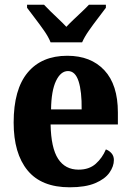

<svg xmlns="http://www.w3.org/2000/svg" viewBox="-20 -786 556 816"><path d="M276 10Q156 10 97 -62Q38 -134 38 -265Q38 -406 97.5 -477.5Q157 -549 266 -549Q366 -549 423.5 -487.5Q481 -426 481 -308V-257H195Q197 -157 227 -111Q257 -65 314 -65Q359 -65 387 -90Q415 -115 430 -151Q444 -146 454 -134.5Q464 -123 464 -106Q464 -79 445 -52Q426 -25 384.5 -7.5Q343 10 276 10ZM327 -321Q328 -397 314 -440.5Q300 -484 269 -484Q238 -484 218 -442Q198 -400 197 -321ZM195 -606Q186 -629 167.5 -655.5Q149 -682 129 -708Q109 -734 95 -753V-766H167Q178 -754 195 -737.5Q212 -721 230.5 -703.5Q249 -686 262 -672Q275 -686 293.5 -703.5Q312 -721 329.5 -737.5Q347 -754 358 -766H430V-753Q416 -734 396 -708Q376 -682 357.5 -655.5Q339 -629 329 -606Z"/></svg>

Font: Noto Serif Thai Condensed ExtraBold
Style: Regular
Weight: 800
Width: 3
Designer: Monotype Design Team
Foundry: Monotype Imaging Inc.
Version: Version 2.002; ttfautohint (v1.8.4.7-5d5b)